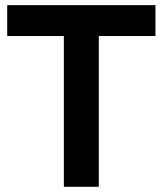

<svg xmlns="http://www.w3.org/2000/svg" viewBox="-20 -720 628 740"><path d="M7.8 -700.2H579.1V-581.1H360.8V0H226.1V-581.1H7.8Z"/></svg>

Font: Montserrat-Arabic Medium
Style: Regular
Weight: 500
Designer: Mohamed Gaber
Foundry: Kief Type Foundry
Version: Version 5.008;PS 005.008;hotconv 1.0.88;makeotf.lib2.5.64775